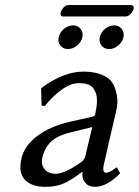

<svg xmlns="http://www.w3.org/2000/svg" viewBox="-20 -718 541 748"><path d="M470.2 -653.8H226.1Q212.9 -653.8 216.3 -668.9Q218.3 -678.2 227.3 -688.2Q236.3 -698.2 244.6 -698.2H489.3Q503.4 -698.2 500.5 -684.1Q498.5 -674.3 489 -664.1Q479.5 -653.8 470.2 -653.8ZM215.3 -540.5Q204.6 -554.2 208.7 -573Q212.9 -591.8 229.2 -605.5Q245.6 -619.1 264.4 -619.1Q283.2 -619.1 293.9 -605.5Q304.7 -591.8 300.8 -573Q296.9 -554.2 280.3 -540.5Q263.7 -526.9 244.9 -526.9Q226.1 -526.9 215.3 -540.5ZM375.5 -540.5Q364.7 -554.2 368.7 -573Q372.6 -591.8 389.2 -605.5Q405.8 -619.1 424.6 -619.1Q443.4 -619.1 454.1 -605.5Q464.8 -591.8 460.9 -573Q457 -554.2 440.4 -540.5Q423.8 -526.9 405 -526.9Q386.2 -526.9 375.5 -540.5ZM339.4 -223.1 254.9 -202.1Q200.7 -189 176.8 -164.3Q152.8 -139.6 144.5 -102.1Q139.2 -77.1 153.3 -59.1Q167.5 -41 197.8 -41Q230.5 -41 293 -84Q309.1 -94.2 312.5 -109.9ZM384.3 -76.2Q377.4 -45.4 393.6 -44.9Q398.4 -44.9 404.5 -47.6Q410.6 -50.3 414.8 -52.7Q418.9 -55.2 425.5 -60.1Q432.1 -64.9 434.1 -65.9L436.5 -64L448.2 -43Q396 10.3 349.1 9.8Q327.6 9.8 315.9 -2.2Q304.2 -14.2 302.2 -25.4Q300.3 -36.6 301.3 -47.9H299.3Q253.9 -13.7 225.1 -2Q196.3 9.8 157.7 9.8Q103 9.8 77.1 -17.3Q51.3 -44.4 63 -98.1Q73.7 -148.9 124 -187.3Q174.3 -225.6 250.5 -243.2L343.3 -264.2Q349.6 -266.1 351.6 -275.9Q357.4 -303.2 357.7 -324Q357.9 -344.7 352.8 -356.9Q347.7 -369.1 341.1 -377.2Q334.5 -385.3 323.7 -388.7Q313 -392.1 305.2 -393.1Q297.4 -394 286.6 -394Q255.4 -394 220 -368.4Q184.6 -342.8 154.8 -305.2L142.1 -306.2L140.1 -373L144 -377Q228 -439 305.2 -439Q329.1 -439 348.9 -435.1Q368.7 -431.2 388.9 -420.9Q409.2 -410.6 419.7 -392.3Q430.2 -374 435.5 -345.7Q440.9 -317.4 430.7 -276.9Q429.7 -272.9 408.7 -182.9Q387.7 -92.8 384.3 -76.2Z"/></svg>

Font: Linux Biolinum O
Style: Italic
Weight: 400
Italic angle: -12°
Designer: Philipp H. Poll
Foundry: Philipp H. Poll
Version: Version 1.1.3